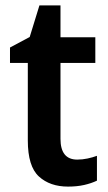

<svg xmlns="http://www.w3.org/2000/svg" viewBox="-20 -681 401 711"><path d="M266 -90Q285 -90 304 -94Q323 -98 339 -104V-12Q318 -2 291.5 4Q265 10 232 10Q165 10 124 -27.5Q83 -65 83 -161V-448H17V-505L90 -544L126 -661H204V-543H333V-448H204V-167Q204 -90 266 -90Z"/></svg>

Font: Noto Sans Lao UI SemCond SemBd
Style: Regular
Weight: 600
Width: 4
Designer: Monotype Design Team
Foundry: Monotype Imaging Inc.
Version: Version 2.000; ttfautohint (v1.8.4.7-5d5b)